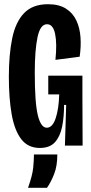

<svg xmlns="http://www.w3.org/2000/svg" viewBox="-20 -691 434 911"><path d="M169 11Q113 11 81 -30.5Q49 -72 35.5 -148Q22 -224 22 -327Q22 -432 38 -509.5Q54 -587 94.5 -629Q135 -671 208 -671Q260 -671 293 -650Q326 -629 342.5 -593.5Q359 -558 362 -513.5Q365 -469 358 -422L243 -407Q251 -484 241.5 -530Q232 -576 203 -576Q171 -576 158 -514.5Q145 -453 145 -346Q145 -203 159.5 -144Q174 -85 202 -85Q229 -85 244 -129.5Q259 -174 261 -243H209V-332H371V-232L372 0H288L294 -193H284Q284 -135 274.5 -89Q265 -43 240.5 -16Q216 11 169 11ZM113 200Q134 141 137.5 105Q141 69 141 42H252Q252 96 237 134.5Q222 173 203 200Z"/></svg>

Font: Bricolage Grotesque 96pt Condensed SemiBold
Style: Regular
Weight: 600
Width: 3
Designer: Mathieu Triay
Foundry: Atelier Triay
Version: Version 1.001; ttfautohint (v1.8.4.7-5d5b);gftools[0.9.33.de